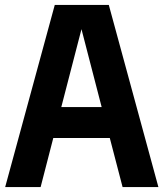

<svg xmlns="http://www.w3.org/2000/svg" viewBox="-20 -760 664 780"><path d="M1 0 202.5 -740H422L623.5 0H478L426 -199.5H196.5L145 0ZM229 -325H393L311 -641.5Z"/></svg>

Font: Encode Sans Condensed Condensed
Style: Bold
Weight: 700
Width: 3
Designer: Multiple Designers
Foundry: Impallari Type
Version: Version 3.000; ttfautohint (v1.8.3) -l 8 -r 50 -G 200 -x 14 